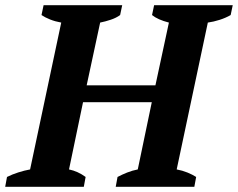

<svg xmlns="http://www.w3.org/2000/svg" viewBox="-44 -720 917 740"><path d="M279 0H-24L-17 -38Q3 -48 26.5 -55.5Q50 -63 72 -67L192 -633Q169 -637 149 -645Q129 -653 116 -662L124 -700H427L419 -662Q404 -651 383 -644Q362 -637 342 -633L290 -391H555L607 -633Q564 -644 542 -662L550 -700H853L845 -662Q826 -651 802.5 -643.5Q779 -636 757 -633L637 -67Q659 -63 678.5 -55Q698 -47 712 -38L705 0H402L409 -38Q426 -47 446 -55Q466 -63 487 -67L541 -326H276L222 -67Q256 -60 286 -38Z"/></svg>

Font: PT Serif
Style: Bold Italic
Weight: 700
Italic angle: -12°
Designer: A.Korolkova, O.Umpeleva, V.Yefimov
Foundry: ParaType Ltd
Version: Version 1.000W OFL